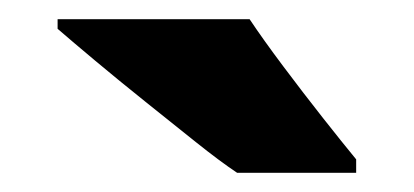

<svg xmlns="http://www.w3.org/2000/svg" viewBox="-20 -786 431 200"><path d="M240 -766Q254 -745 275 -717Q296 -689 316.5 -663Q337 -637 351 -620V-606H227Q209 -618 184 -638Q159 -658 131.5 -680Q104 -702 79.5 -722.5Q55 -743 40 -756V-766Z"/></svg>

Font: Noto Sans Bengali SemiCondensed Black
Style: Regular
Weight: 900
Width: 4
Designer: Joana Ranito - Universal Thirst; Jelle Bosma - Monotype Design Team
Foundry: Universal Thirst ehf.
Version: Version 3.000; ttfautohint (v1.8.4.7-5d5b)